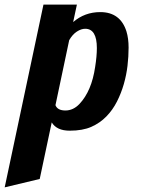

<svg xmlns="http://www.w3.org/2000/svg" viewBox="-111 -557 614 827"><path d="M111.8 -29.8 60.1 213.9 -90.8 250 76.2 -537.1H220.2L204.1 -461.9Q253.9 -504.9 320.8 -504.9Q407.2 -504.9 433.6 -421.9Q442.9 -391.6 442.9 -352.3Q442.9 -313 438.2 -273.7Q433.6 -234.4 422.4 -195.1Q411.1 -155.8 392.8 -119.6Q374.5 -83.5 347.2 -55.4Q319.8 -27.3 282.5 -10.7Q245.1 5.9 189.2 5.9Q133.3 5.9 111.8 -29.8ZM306.2 -350.1Q306.2 -433.1 255.9 -433.1Q238.8 -433.1 220 -420.9Q201.2 -408.7 187 -383.8L127.9 -104Q136.7 -81.1 170.7 -81.1Q204.6 -81.1 231.4 -109.4Q283.7 -165 298.8 -268.6Q306.2 -314.5 306.2 -350.1Z"/></svg>

Font: UVF Lobster12
Style: Regular
Weight: 400
Designer: Pablo Impallari
Foundry: Pablo Impallari. www.impallari.com
Version: Version 1.004